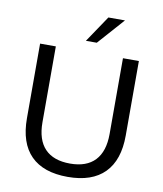

<svg xmlns="http://www.w3.org/2000/svg" viewBox="-99 -1006 930 1093"><g transform="rotate(10 366.5 -459.0)"><path d="M367 8Q226 8 153.5 -65Q81 -138 81 -281V-712H172V-274Q172 -172 221.5 -120.5Q271 -69 367 -69Q462 -69 511 -121Q560 -173 560 -274V-712H652V-281Q652 -139 579.5 -65.5Q507 8 367 8ZM398 -773H335L438 -926H534Z"/></g></svg>

Font: Muli Medium
Style: Regular
Weight: 500
Designer: Vernon Adams
Foundry: Vernon Adams
Version: Version 2.100; ttfautohint (v1.8.1.43-b0c9)